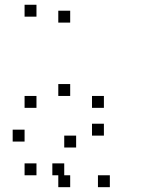

<svg xmlns="http://www.w3.org/2000/svg" viewBox="-20 -820 707 807"><path d="M441.7 -83.3V-33.3H391.7V-83.3ZM275 -83.3V-33.3H225V-83.3ZM133.3 -133.3V-83.3H83.3V-133.3ZM250 -133.3V-83.3H200V-133.3ZM133.3 -133.3V-83.3H83.3V-133.3ZM416.7 -300V-250H366.7V-300ZM300 -250V-200H250V-250ZM83.3 -275V-225H33.3V-275ZM416.7 -416.7V-366.7H366.7V-416.7ZM275 -466.7V-416.7H225V-466.7ZM133.3 -416.7V-366.7H83.3V-416.7ZM275 -775V-725H225V-775ZM133.3 -800V-750H83.3V-800Z"/></svg>

Font: 0xA000-Boxes
Style: Boxes
Weight: 400
Version: Version 0.1